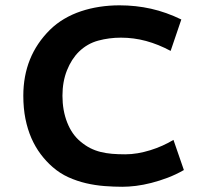

<svg xmlns="http://www.w3.org/2000/svg" viewBox="-20 -695 762 728"><path d="M677.2 -50.3Q647.5 -33.2 616 -21.2Q584.5 -9.3 554 -1.5Q523.4 6.3 495.4 9.8Q467.3 13.2 443.8 13.2Q411.6 13.2 376.5 10.5Q341.3 7.8 306.6 -0.2Q272 -8.3 239.5 -22.9Q207 -37.6 179.7 -61.5Q154.8 -83 134.3 -110.4Q113.8 -137.7 99.1 -171.1Q84.5 -204.6 76.4 -244.6Q68.4 -284.7 68.4 -332Q68.4 -406.7 93.5 -469.2Q118.7 -531.7 169.4 -582Q193.8 -606 223.6 -623.5Q253.4 -641.1 287.1 -652.3Q320.8 -663.6 357.7 -669.2Q394.5 -674.8 433.1 -674.8Q495.1 -674.8 552.7 -661.9Q610.4 -648.9 667.5 -621.1L627 -502Q580.6 -526.9 533.9 -539.6Q487.3 -552.2 438.5 -552.2Q394 -552.2 352.5 -541Q311 -529.8 279.3 -499Q251 -471.2 233.9 -428.2Q216.8 -385.3 216.8 -332Q216.8 -276.4 234.6 -231Q252.4 -185.5 284.7 -158.7Q303.2 -143.1 322 -133.5Q340.8 -124 361.3 -118.9Q381.8 -113.8 405 -111.8Q428.2 -109.9 455.1 -109.9Q478.5 -109.9 502.4 -114Q526.4 -118.2 550 -125.5Q573.7 -132.8 595.9 -142.8Q618.2 -152.8 637.7 -164.6Z"/></svg>

Font: PT Astra Sans
Style: Bold
Weight: 700
Designer: A.Korolkova, I. Chaeva
Foundry: ParaType Ltd
Version: Version 1.001; ttfautohint (v1.6)